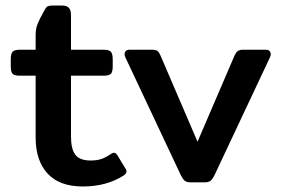

<svg xmlns="http://www.w3.org/2000/svg" viewBox="-20 -660 1039 695"><path d="M109 -162V-386H52Q32 -386 25.5 -393Q19 -400 19 -419V-446Q19 -465 25.5 -472.5Q32 -480 52 -480H109V-535Q109 -556 116.5 -574.5Q124 -593 140 -621Q146 -633 151.5 -636.5Q157 -640 171 -640H204Q222 -640 229.5 -631.5Q237 -623 237 -606V-480H355Q375 -480 381.5 -472.5Q388 -465 388 -446V-419Q388 -400 381.5 -393Q375 -386 355 -386H237V-166Q237 -120 253 -99.5Q269 -79 308 -79Q331 -79 347 -84.5Q363 -90 382 -103Q387 -107 393 -107Q399 -107 405 -98L434 -50Q438 -45 438 -39Q438 -32 428 -25Q366 15 280 15Q195 15 152 -32Q109 -79 109 -162Z M635 -25 434 -452Q431 -458 431 -464Q431 -471 435.5 -475.5Q440 -480 448 -480H531Q544 -480 550 -475.5Q556 -471 561 -459L695 -147L829 -459Q834 -470 840.5 -475Q847 -480 860 -480H943Q951 -480 955.5 -475.5Q960 -471 960 -464Q960 -458 957 -452L756 -25Q749 -11 742 -5.5Q735 0 721 0H670Q656 0 649 -5.5Q642 -11 635 -25Z"/></svg>

Font: Mitr
Style: Regular
Weight: 400
Designer: Thanarat Vachiruckul
Foundry: Cadson Demak
Version: Version 1.002